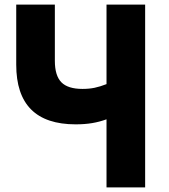

<svg xmlns="http://www.w3.org/2000/svg" viewBox="-20 -820 740 840"><path d="M51 -800H220V-554Q220 -489 248.5 -460Q277 -431 341 -431Q370 -431 394 -436Q418 -441 446 -452V-800H615V0H446V-298Q416 -287 383.5 -281.5Q351 -276 311 -276Q51 -276 51 -537Z"/></svg>

Font: Martian Mono
Style: Bold
Weight: 700
Designer: Roman Shamin
Foundry: Evil Martians
Version: Version 1.000